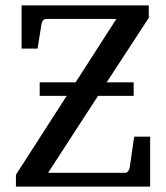

<svg xmlns="http://www.w3.org/2000/svg" viewBox="-20 -691 615 711"><path d="M343 -336H475V-386H375L531 -625V-671H60V-511H119L134 -604C136 -612 141 -621 151 -621H411L260 -386H127V-336H227L39 -44V0H536V-185H477L460 -69C458 -61 453 -51 443 -51H158Z"/></svg>

Font: Veleka
Style: Regular
Weight: 400
Designer: Stefan Peev, Context Ltd, 2016; SIL International, 1997-2014.
Foundry: Stefan Peev, Context Ltd, 2016
Version: Version 1.000